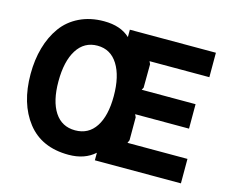

<svg xmlns="http://www.w3.org/2000/svg" viewBox="-112 -981 1391 1153"><g transform="rotate(15 583.5 -405.0)"><path d="M572 -400Q572 -524 527 -596Q482 -668 400 -668Q318 -668 273 -597Q228 -526 228 -400Q228 -278 272.5 -210Q317 -142 400 -142Q483 -142 527.5 -210Q572 -278 572 -400ZM1097 -151V1H562V-46Q500 10 400 10Q232 10 143.5 -103.5Q55 -217 55 -400Q55 -489 76.5 -564.5Q98 -640 139.5 -697.5Q181 -755 248 -787.5Q315 -820 400 -820Q504 -820 562 -765V-811H1097V-659H725L733 -642L732 -496L724 -481H1059V-329H724L732 -312V-169L724 -151Z"/></g></svg>

Font: Sinkin Sans 700 Bold
Style: Bold
Weight: 700
Designer: Keith Bates
Foundry: K-Type
Version: Sinkin Sans (version 1.0)  by Keith Bates   •   © 2014   www